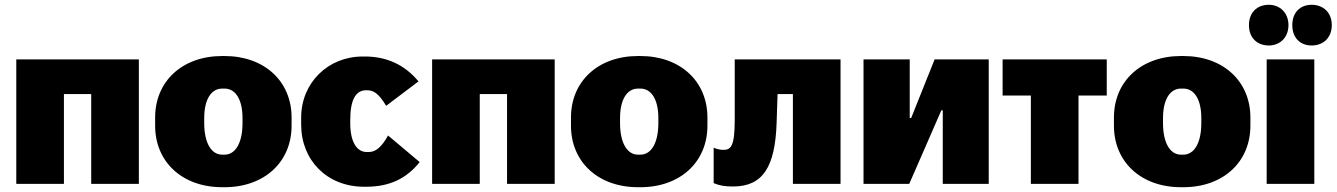

<svg xmlns="http://www.w3.org/2000/svg" viewBox="-20 -768 5583 802"><path d="M48 0H247V-375H361V0H560V-520H48Z M908 14H918C1084 14 1198 -91 1198 -243V-277C1198 -429 1084 -534 918 -534H908C742 -534 628 -429 628 -277V-243C628 -91 742 14 908 14ZM908 -122C862 -122 833 -172 833 -254V-275C833 -352 862 -398 908 -398H918C964 -398 993 -352 993 -275V-254C993 -172 964 -122 918 -122Z M1500 12H1510C1607 12 1678 -22 1733 -91L1601 -202C1574 -154 1550 -133 1520 -133H1512C1470 -133 1443 -176 1443 -253V-267C1443 -351 1466 -391 1509 -391H1513C1543 -391 1563 -375 1593 -326L1728 -428C1671 -497 1596 -532 1504 -532H1495C1350 -532 1238 -422 1238 -277V-247C1238 -99 1346 12 1500 12Z M1785 0H1984V-375H2098V0H2297V-520H1785Z M2645 14H2655C2821 14 2935 -91 2935 -243V-277C2935 -429 2821 -534 2655 -534H2645C2479 -534 2365 -429 2365 -277V-243C2365 -91 2479 14 2645 14ZM2645 -122C2599 -122 2570 -172 2570 -254V-275C2570 -352 2599 -398 2645 -398H2655C2701 -398 2730 -352 2730 -275V-254C2730 -172 2701 -122 2655 -122Z M3042 11C3166 11 3218 -70 3224 -255L3228 -375H3292V0H3491V-520H3049V-265C3049 -153 3031 -142 3001 -142C2994 -142 2975 -144 2961 -151V-3C2987 8 3011 11 3042 11Z M3587 0H3778L3912 -307H3918V0H4110V-520H3884L3786 -275H3780V-520H3587Z M4286 0H4485V-369H4603V-520H4168V-369H4286Z M4913 14H4923C5089 14 5203 -91 5203 -243V-277C5203 -429 5089 -534 4923 -534H4913C4747 -534 4633 -429 4633 -277V-243C4633 -91 4747 14 4913 14ZM4913 -122C4867 -122 4838 -172 4838 -254V-275C4838 -352 4867 -398 4913 -398H4923C4969 -398 4998 -352 4998 -275V-254C4998 -172 4969 -122 4923 -122Z M5459 -578C5508 -578 5543 -611 5543 -663C5543 -715 5508 -748 5459 -748C5410 -748 5378 -715 5378 -663C5378 -611 5410 -578 5459 -578ZM5280 -578C5326 -578 5362 -611 5362 -663C5362 -715 5326 -748 5280 -748C5230 -748 5197 -715 5197 -663C5197 -611 5230 -578 5280 -578ZM5271 0H5470V-520H5271Z"/></svg>

Font: Fixel Text Black
Style: Regular
Weight: 900
Width: 4
Designer: AlfaBravo + MacPaw
Foundry: Kyrylo Tkachov, Marchela Mozhyna, Serhii Makarenko, Maria Weinstein, Zakhar Kryvoshyya
Version: Version 1.211